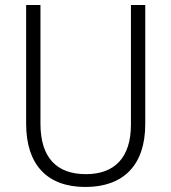

<svg xmlns="http://www.w3.org/2000/svg" viewBox="-20 -734 682 764"><path d="M558 -240V-714H501V-238C501 -107 436 -41 322 -41C205 -41 141 -107 141 -242V-714H84V-242C84 -78 168 10 320 10C469 10 558 -75 558 -240Z"/></svg>

Font: Noto Sans Devanagari SemiCondensed Light
Style: Regular
Weight: 300
Width: 4
Designer: Jelle Bosma - Monotype Design Team
Foundry: Monotype Imaging Inc.
Version: Version 2.004